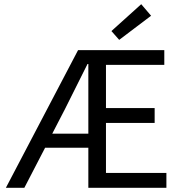

<svg xmlns="http://www.w3.org/2000/svg" viewBox="-20 -895 862 915"><path d="M290 -376 229 -258H401V-590H397Q344 -483 290 -376ZM8 0 352 -656H763V-586H485V-380H717V-309H485V-71H773V0H401V-191H195L96 0ZM548 -705 511 -747 653 -875 700 -820Z"/></svg>

Font: .
Style: 
Weight: 400
Designer: Paul D. Hunt, Dalton Maag
Foundry: Dalton Maag Ltd
Version: Version 1.200